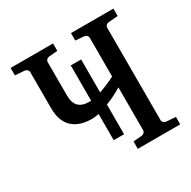

<svg xmlns="http://www.w3.org/2000/svg" viewBox="-151 -818 959 964"><g transform="rotate(-30 328.5 -335.5)"><path d="M450 -315V-68C450 -56 440 -48 429 -47L380 -43V0H626V-43L572 -47C561 -48 551 -56 551 -68V-603C551 -615 561 -623 572 -624L626 -628V-671H380V-628L429 -624C440 -623 450 -615 450 -603V-379C425 -366 388 -350 358 -340V-531H298V-327C296 -326 294 -326 293 -326H289C232 -326 206 -353 206 -411V-603C206 -615 216 -623 227 -624L276 -628V-671H30V-628L84 -624C95 -623 105 -615 105 -603V-393C105 -294 161 -245 258 -245C269 -245 282 -247 297 -250V-98H357V-270C389 -282 422 -299 448 -315Z"/></g></svg>

Font: Veleka
Style: Regular
Weight: 400
Designer: Stefan Peev, Context Ltd, 2016; SIL International, 1997-2014.
Foundry: Stefan Peev, Context Ltd, 2016
Version: Version 1.000